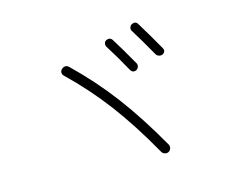

<svg xmlns="http://www.w3.org/2000/svg" viewBox="-93 -881 1187 948"><g transform="rotate(-15 500.0 -406.5)"><path d="M504.9 -690.4Q526.4 -701.2 538.1 -681.6Q574.2 -624 621.1 -541Q625 -533.2 622.1 -523.9Q619.1 -514.6 611.3 -509.8Q591.8 -500 580.1 -519.5Q536.1 -599.6 498 -659.2Q493.2 -667 495.1 -676.8Q497.1 -686.5 504.9 -690.4ZM647.5 -734.4Q668.9 -745.1 679.7 -725.6Q725.6 -650.4 764.6 -581.1Q775.4 -562.5 755.9 -550.8Q747.1 -546.9 737.3 -549.8Q727.5 -552.7 722.7 -560.5Q674.8 -645.5 638.7 -703.1Q633.8 -710.9 636.7 -720.2Q639.6 -729.5 647.5 -734.4ZM625 -87.9Q536.1 -245.1 449.2 -360.4Q362.3 -475.6 256.8 -577.1Q250 -584 250 -593.3Q250 -602.5 257.8 -610.4Q277.3 -627 294.9 -610.4Q402.3 -506.8 490.7 -389.6Q579.1 -272.5 669.9 -113.3Q674.8 -104.5 671.9 -93.8Q668.9 -83 660.2 -78.1Q651.4 -73.2 640.6 -76.2Q629.9 -79.1 625 -87.9Z"/></g></svg>

Font: Rounded-X Mgen+ 1mn light
Style: Regular
Weight: 200
Designer: [Source Han Sans]
Ryoko NISHIZUKA  (kana & ideographs); Paul D. Hunt (Latin, Greek & Cyrillic); Wenlong ZHANG  (bopomofo
Version: Version 1.059.20150602